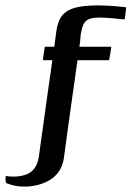

<svg xmlns="http://www.w3.org/2000/svg" viewBox="-94 -525 487 711"><path d="M-71 153Q-72 151 -73 145.5Q-74 140 -73.5 134Q-73 128 -72 126Q-68 128 -57.5 128.5Q-47 129 -42 129Q-29 129 -14 126Q1 123 14 116Q27 109 36.5 94Q46 79 50 55Q55 16 60 -18.5Q65 -53 69.5 -85.5Q74 -118 78.5 -151.5Q83 -185 88.5 -222Q94 -259 100 -302Q93 -302 83 -302Q73 -302 65 -302Q65 -304 66 -311Q67 -318 68 -327Q69 -336 70.5 -343Q72 -350 72 -352Q80 -352 90 -352Q100 -352 107 -352Q109 -367 111 -382Q113 -397 115 -412Q119 -436 127 -453Q135 -470 152 -482Q169 -494 198 -499.5Q227 -505 272 -505Q289 -505 306.5 -504Q324 -503 339.5 -501.5Q355 -500 364 -499Q373 -498 373 -498Q372 -480 370.5 -471.5Q369 -463 368.5 -459Q368 -455 367 -453Q367 -453 357 -454Q347 -455 332 -456.5Q317 -458 302.5 -459Q288 -460 277 -460Q250 -460 236 -454.5Q222 -449 215.5 -435.5Q209 -422 205 -397Q204 -385 203 -374.5Q202 -364 200 -352Q229 -352 259.5 -352Q290 -352 318 -352Q318 -350 317 -343Q316 -336 314.5 -327Q313 -318 311.5 -311Q310 -304 310 -302Q282 -302 252 -302Q222 -302 193 -302Q183 -230 174 -168Q165 -106 157.5 -49.5Q150 7 142 64Q137 93 122 113Q107 133 85.5 144.5Q64 156 41.5 161Q19 166 1 166Q-19 166 -31.5 164Q-44 162 -52 159.5Q-60 157 -64 155.5Q-68 154 -71 153Z"/></svg>

Font: Genos Medium
Style: Italic
Weight: 500
Italic angle: -8°
Designer: Robert E. Leuschke
Foundry: Robert E. Leuschke
Version: Version 1.010